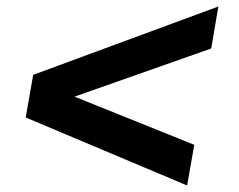

<svg xmlns="http://www.w3.org/2000/svg" viewBox="-20 -562 733 590"><path d="M555 8 59 -201 82 -332 651 -542 629 -413 209 -265 577 -117Z"/></svg>

Font: Archivo SemiExpanded ExtraBold
Style: Italic
Weight: 800
Width: 6
Italic angle: -10°
Designer: Hector Gatti
Foundry: Omnibus-Type
Version: Version 2.001